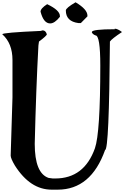

<svg xmlns="http://www.w3.org/2000/svg" viewBox="-20 -1640 1085 1676"><path d="M981.4 -1384.8Q782.2 -1384.8 782.2 -1360.4V-1355.5Q792 -1338.9 813.5 -1331.1Q855.5 -1331.1 855.5 -1067.4Q855.5 -480.5 808.6 -345.7Q714.8 -82 461.9 -82H441.4L404.3 -86.9Q283.2 -127.9 283.2 -384.8Q294.9 -867.2 315.4 -1243.2L320.3 -1277.3Q388.7 -1328.1 388.7 -1340.8Q378.9 -1375 351.6 -1375L335.9 -1370.1Q0 -1355.5 0 -1340.8Q88.9 -1261.7 88.9 -1116.2V-789.1L73.2 -282.2Q73.2 -256.8 110.4 -194.3Q244.1 15.6 430.7 15.6H483.4Q774.4 15.6 897.5 -331.1Q932.6 -331.1 939.5 -1277.3Q957 -1302.7 1044.9 -1360.4Q1006.8 -1389.6 981.4 -1389.6ZM554.7 -1548.8Q554.7 -1453.1 665 -1438.5H685.5L743.2 -1497.1V-1503.9Q743.2 -1558.6 639.6 -1620.1Q554.7 -1570.3 554.7 -1548.8ZM334 -1538.1Q360.4 -1435.5 418 -1435.5Q457 -1435.5 502.9 -1493.2V-1500Q502.9 -1550.8 391.6 -1603.5Q334 -1566.4 334 -1538.1Z"/></svg>

Font: Elementary Gothic 
Style: Regular
Weight: 400
Designer: Bill Roach / W.K. Roach
Version: Version 1.00 April 18, 2012, initial release